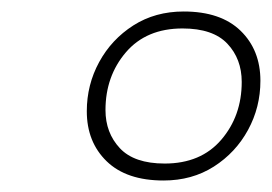

<svg xmlns="http://www.w3.org/2000/svg" viewBox="-20 -742 473 334"><path d="M299.5 -722Q364 -722 398.5 -688.5Q433 -655 433 -601.5Q433 -555.5 411.5 -516Q390 -476.5 352 -452.2Q314 -428 264.5 -428Q200 -428 165.5 -461.5Q131 -495 131 -548.5Q131 -594.5 152.5 -634Q174 -673.5 212 -697.8Q250 -722 299.5 -722ZM266.5 -457.5Q329.5 -457.5 365 -499Q400.5 -540.5 400.5 -599.5Q400.5 -639.5 375.5 -666Q350.5 -692.5 297.5 -692.5Q234.5 -692.5 199 -651Q163.5 -609.5 163.5 -550.5Q163.5 -511 188.5 -484.2Q213.5 -457.5 266.5 -457.5Z"/></svg>

Font: Newsreader Display
Style: Italic
Weight: 400
Italic angle: -17°
Designer: Hugues Gentile
Foundry: Production Type
Version: Version 1.001